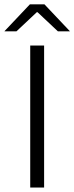

<svg xmlns="http://www.w3.org/2000/svg" viewBox="-54 -844 334 864"><path d="M144.5 0H82V-639H144.5ZM80.5 -824.5H146L260 -704V-703H206.5L115 -789H111.5L20 -703H-33.5V-704Z"/></svg>

Font: Anek Telugu Medium Light
Style: Regular
Weight: 300
Version: Version 1.003